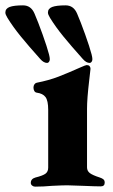

<svg xmlns="http://www.w3.org/2000/svg" viewBox="-95 -694 421 717"><path d="M20 -11Q20 -26 37 -31Q65 -38 75 -45.5Q85 -53 85 -68V-284Q85 -318 75 -331.5Q65 -345 42 -348Q36 -349 33 -354.5Q30 -360 30 -367Q30 -374 33.5 -379Q37 -384 42 -385Q88 -394 124 -408Q160 -422 207 -443Q225 -451 229 -451Q236 -451 239.5 -447Q243 -443 243 -437L238 -393Q230 -325 230 -288V-69Q230 -56 240 -48Q250 -40 278 -31Q287 -28 291.5 -24Q296 -20 296 -12Q296 2 281 2Q262 2 216 0Q172 -2 156 -2Q139 -2 99 0Q67 3 36 3Q30 3 25 -1Q20 -5 20 -11ZM55 -474Q12 -522 -17 -557.5Q-46 -593 -67 -627Q-75 -640 -75 -647Q-75 -662 -59 -668Q-43 -674 -9 -674Q21 -674 34 -643Q47 -613 64 -565.5Q81 -518 88 -491Q91 -479 91 -473Q91 -467 88 -463Q85 -459 81 -459Q68 -459 55 -474ZM214 -474Q171 -522 142 -557.5Q113 -593 92 -627Q84 -640 84 -647Q84 -662 100 -668Q116 -674 150 -674Q180 -674 193 -643Q206 -613 223 -565.5Q240 -518 247 -491Q250 -479 250 -473Q250 -467 247 -463Q244 -459 240 -459Q227 -459 214 -474Z"/></svg>

Font: EB Garamond ExtraBold
Style: Regular
Weight: 800
Designer: Georg Duffner and Octavio Pardo
Foundry: Georg Duffner
Version: Version 1.000